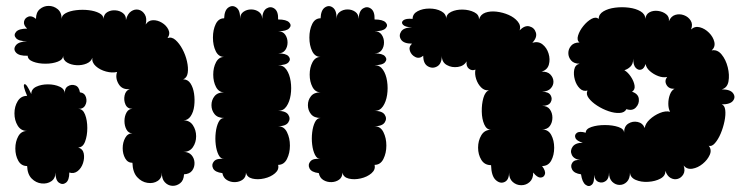

<svg xmlns="http://www.w3.org/2000/svg" viewBox="-20 -610 2521 651"><path d="M429 -58Q413 -58 404.5 -73Q396 -88 396 -107.5Q396 -127 404.5 -142.5Q413 -158 429 -158Q416 -158 409 -170.5Q402 -183 402 -199.5Q402 -216 409 -228.5Q416 -241 429 -241Q412 -241 405.5 -255.5Q399 -270 402.5 -286.5Q406 -303 420 -308Q394 -305 382 -325.5Q370 -346 377 -366Q360 -362 339.5 -367.5Q319 -373 305 -385.5Q291 -398 293 -414Q289 -401 273.5 -394.5Q258 -388 239.5 -389Q221 -390 207.5 -398Q194 -406 194 -421Q194 -408 176 -401Q158 -394 134 -394Q110 -394 92 -401Q74 -408 74 -421Q45 -420 34.5 -431.5Q24 -443 33.5 -456Q43 -469 72 -470Q44 -470 34.5 -480.5Q25 -491 34.5 -502Q44 -513 72 -513Q59 -525 61.5 -537Q64 -549 76 -553.5Q88 -558 102 -546Q102 -568 115 -579Q128 -590 145 -590Q162 -590 175.5 -579Q189 -568 189 -546Q189 -558 203 -565.5Q217 -573 238.5 -575.5Q260 -578 281 -575.5Q302 -573 316.5 -565.5Q331 -558 331 -546Q332 -562 344 -569Q356 -576 371 -575Q386 -574 397 -565.5Q408 -557 407 -542Q412 -563 424.5 -571.5Q437 -580 450 -577Q463 -574 471 -561Q479 -548 474 -527Q483 -541 498.5 -541.5Q514 -542 529 -533Q544 -524 551 -509.5Q558 -495 548 -481Q562 -486 575 -474.5Q588 -463 598.5 -443.5Q609 -424 614 -402Q619 -380 616.5 -363Q614 -346 601 -341Q617 -341 626 -327Q635 -313 638 -292.5Q641 -272 638.5 -251Q636 -230 626.5 -216Q617 -202 602 -202Q623 -202 634 -185.5Q645 -169 645 -148Q645 -127 634 -111Q623 -95 602 -95Q620 -95 629.5 -84Q639 -73 639.5 -58Q640 -43 631.5 -31.5Q623 -20 604 -19Q603 2 590.5 11.5Q578 21 563.5 20Q549 19 538.5 7.5Q528 -4 529 -25Q529 -6 514.5 3.5Q500 13 480 10Q460 7 445 -9.5Q430 -26 429 -58ZM72 -47Q52 -47 42 -65Q32 -83 32 -106.5Q32 -130 42 -148Q52 -166 72 -166Q51 -166 40 -184Q29 -202 29 -225.5Q29 -249 40 -267Q51 -285 72 -285Q56 -322 63 -324.5Q70 -327 86 -291Q86 -308 103 -316Q120 -324 142.5 -324Q165 -324 182.5 -316Q200 -308 200 -291Q198 -310 210 -317.5Q222 -325 235 -320.5Q248 -316 251 -297Q267 -295 271.5 -280.5Q276 -266 269 -253Q262 -240 245 -241Q261 -241 268.5 -221.5Q276 -202 276 -176Q276 -150 268.5 -130Q261 -110 245 -110Q261 -105 264 -89.5Q267 -74 261.5 -57Q256 -40 243.5 -30Q231 -20 215 -25Q215 1 203.5 9.5Q192 18 180 9.5Q168 1 168 -25Q168 -5 154 4.5Q140 14 121 12Q102 10 87.5 -4.5Q73 -19 72 -47Z M734 -23Q709 -26 702.5 -39Q696 -52 705.5 -63Q715 -74 740 -71Q728 -71 721 -85Q714 -99 711.5 -119.5Q709 -140 711.5 -161Q714 -182 721 -196Q728 -210 740 -210Q718 -210 707.5 -223Q697 -236 697 -253.5Q697 -271 707.5 -284Q718 -297 740 -297Q722 -297 712.5 -315Q703 -333 703 -357Q703 -381 712.5 -399Q722 -417 740 -417Q721 -417 711.5 -436.5Q702 -456 702 -482.5Q702 -509 711.5 -528.5Q721 -548 740 -548Q741 -576 755 -585Q769 -594 782 -584Q795 -574 794 -546Q794 -562 805.5 -570Q817 -578 831.5 -578Q846 -578 857.5 -570Q869 -562 869 -546Q870 -573 884 -581.5Q898 -590 911 -580.5Q924 -571 923 -544Q951 -544 960.5 -534Q970 -524 960.5 -514Q951 -504 923 -504Q939 -504 947 -492.5Q955 -481 955 -466Q955 -451 947 -440Q939 -429 923 -429Q950 -429 958.5 -419Q967 -409 958.5 -399Q950 -389 923 -389Q941 -389 951.5 -373.5Q962 -358 965.5 -334.5Q969 -311 965.5 -288Q962 -265 951.5 -249.5Q941 -234 923 -234Q949 -234 957.5 -221Q966 -208 957.5 -195Q949 -182 923 -182Q943 -182 953 -162Q963 -142 963 -116.5Q963 -91 953 -71Q943 -51 923 -51Q927 -35 912.5 -22.5Q898 -10 876 -5Q854 0 835.5 -4.5Q817 -9 814 -25Q814 -9 803 -1Q792 7 777 7.5Q762 8 749.5 0.5Q737 -7 734 -23Z M1061 -23Q1036 -26 1029.5 -39Q1023 -52 1032.5 -63Q1042 -74 1067 -71Q1055 -71 1048 -85Q1041 -99 1038.5 -119.5Q1036 -140 1038.5 -161Q1041 -182 1048 -196Q1055 -210 1067 -210Q1045 -210 1034.5 -223Q1024 -236 1024 -253.5Q1024 -271 1034.5 -284Q1045 -297 1067 -297Q1049 -297 1039.5 -315Q1030 -333 1030 -357Q1030 -381 1039.5 -399Q1049 -417 1067 -417Q1048 -417 1038.5 -436.5Q1029 -456 1029 -482.5Q1029 -509 1038.5 -528.5Q1048 -548 1067 -548Q1068 -576 1082 -585Q1096 -594 1109 -584Q1122 -574 1121 -546Q1121 -562 1132.5 -570Q1144 -578 1158.5 -578Q1173 -578 1184.5 -570Q1196 -562 1196 -546Q1197 -573 1211 -581.5Q1225 -590 1238 -580.5Q1251 -571 1250 -544Q1278 -544 1287.5 -534Q1297 -524 1287.5 -514Q1278 -504 1250 -504Q1266 -504 1274 -492.5Q1282 -481 1282 -466Q1282 -451 1274 -440Q1266 -429 1250 -429Q1277 -429 1285.5 -419Q1294 -409 1285.5 -399Q1277 -389 1250 -389Q1268 -389 1278.5 -373.5Q1289 -358 1292.5 -334.5Q1296 -311 1292.5 -288Q1289 -265 1278.5 -249.5Q1268 -234 1250 -234Q1276 -234 1284.5 -221Q1293 -208 1284.5 -195Q1276 -182 1250 -182Q1270 -182 1280 -162Q1290 -142 1290 -116.5Q1290 -91 1280 -71Q1270 -51 1250 -51Q1254 -35 1239.5 -22.5Q1225 -10 1203 -5Q1181 0 1162.5 -4.5Q1144 -9 1141 -25Q1141 -9 1130 -1Q1119 7 1104 7.5Q1089 8 1076.5 0.5Q1064 -7 1061 -23Z M1645 -50Q1623 -50 1612 -68Q1601 -86 1601 -109.5Q1601 -133 1612 -151.5Q1623 -170 1645 -170Q1630 -170 1622 -188Q1614 -206 1613.5 -231.5Q1613 -257 1619 -278Q1625 -299 1638 -304Q1623 -302 1611.5 -313.5Q1600 -325 1594.5 -342Q1589 -359 1592 -374Q1580 -369 1570 -377Q1560 -385 1562 -402Q1553 -386 1532.5 -383Q1512 -380 1495 -389.5Q1478 -399 1478 -421Q1478 -394 1462.5 -385Q1447 -376 1431 -385Q1415 -394 1415 -421Q1402 -410 1388.5 -416.5Q1375 -423 1370 -437Q1365 -451 1377 -462Q1349 -462 1340 -475.5Q1331 -489 1340 -503Q1349 -517 1377 -517Q1354 -518 1346.5 -526Q1339 -534 1347.5 -541Q1356 -548 1379 -546Q1379 -563 1396 -572Q1413 -581 1436 -581Q1459 -581 1476 -572Q1493 -563 1493 -546Q1493 -562 1510 -570Q1527 -578 1549 -577.5Q1571 -577 1588 -568.5Q1605 -560 1604 -544Q1609 -561 1625.5 -567Q1642 -573 1663.5 -570.5Q1685 -568 1704.5 -559.5Q1724 -551 1735.5 -537Q1747 -523 1742 -507Q1759 -525 1775.5 -520.5Q1792 -516 1797 -499.5Q1802 -483 1785 -465Q1805 -471 1819.5 -459.5Q1834 -448 1840 -428.5Q1846 -409 1841 -391Q1836 -373 1816 -367Q1836 -368 1846 -357.5Q1856 -347 1856.5 -334Q1857 -321 1847.5 -310.5Q1838 -300 1818 -299Q1840 -299 1847 -287Q1854 -275 1847 -263Q1840 -251 1818 -251Q1836 -251 1844.5 -239Q1853 -227 1853 -211Q1853 -195 1844.5 -183Q1836 -171 1818 -171Q1839 -171 1849 -152.5Q1859 -134 1859 -109Q1859 -84 1849 -65.5Q1839 -47 1818 -47Q1831 -30 1827.5 -19Q1824 -8 1812.5 -8Q1801 -8 1788 -25Q1788 -4 1776 7Q1764 18 1747.5 18Q1731 18 1718.5 7Q1706 -4 1706 -25Q1706 0 1691 7Q1676 14 1661 0.5Q1646 -13 1645 -50Z M2045 -25Q2045 -4 2033.5 4Q2022 12 2009.5 7Q1997 2 1994 -17Q1996 8 1986.5 16.5Q1977 25 1965.5 16.5Q1954 8 1950 -19Q1927 -22 1920 -35Q1913 -48 1921 -59Q1929 -70 1949 -67Q1926 -70 1919 -84.5Q1912 -99 1921.5 -112.5Q1931 -126 1956 -126Q1935 -132 1931 -142.5Q1927 -153 1936 -159.5Q1945 -166 1966 -160Q1966 -173 1985.5 -179.5Q2005 -186 2031 -186Q2057 -186 2076.5 -179.5Q2096 -173 2096 -160Q2096 -182 2110.5 -191Q2125 -200 2142 -196.5Q2159 -193 2166 -176Q2168 -191 2183 -205Q2198 -219 2217.5 -227Q2237 -235 2252 -231Q2246 -242 2246 -258.5Q2246 -275 2251.5 -289.5Q2257 -304 2267 -309Q2248 -308 2240 -322Q2232 -336 2242 -349Q2228 -346 2212 -352Q2196 -358 2183.5 -369Q2171 -380 2169 -393Q2164 -377 2154 -374Q2144 -371 2135.5 -380Q2127 -389 2127 -411Q2127 -393 2117.5 -384Q2108 -375 2097 -372Q2109 -365 2119 -350Q2129 -335 2131.5 -320.5Q2134 -306 2123 -299Q2144 -292 2146 -275Q2148 -258 2136 -245.5Q2124 -233 2104 -240Q2098 -228 2081 -227Q2064 -226 2043.5 -233Q2023 -240 2004.5 -252Q1986 -264 1976 -277.5Q1966 -291 1972 -303Q1957 -299 1945.5 -310.5Q1934 -322 1929 -340Q1924 -358 1927 -374Q1930 -390 1945 -394Q1926 -394 1916.5 -405Q1907 -416 1907 -430Q1907 -444 1916.5 -455Q1926 -466 1945 -466Q1935 -473 1940 -489.5Q1945 -506 1958 -522Q1971 -538 1985.5 -546Q2000 -554 2010 -546Q2010 -562 2026 -571.5Q2042 -581 2065.5 -584Q2089 -587 2112.5 -584Q2136 -581 2152 -571.5Q2168 -562 2168 -546Q2170 -562 2182.5 -568.5Q2195 -575 2211 -573Q2227 -571 2238.5 -562Q2250 -553 2248 -538Q2255 -555 2269.5 -559.5Q2284 -564 2299 -558.5Q2314 -553 2322 -540Q2330 -527 2323 -510Q2336 -522 2353 -517.5Q2370 -513 2384 -499Q2398 -485 2402 -468Q2406 -451 2393 -439Q2412 -443 2426.5 -425.5Q2441 -408 2447.5 -382Q2454 -356 2450 -334Q2446 -312 2427 -307Q2456 -307 2465.5 -294Q2475 -281 2465.5 -268.5Q2456 -256 2427 -256Q2437 -253 2439 -237Q2441 -221 2436.5 -199Q2432 -177 2423.5 -157Q2415 -137 2404 -124.5Q2393 -112 2383 -116Q2394 -102 2386.5 -85Q2379 -68 2362.5 -54.5Q2346 -41 2327.5 -38Q2309 -35 2298 -49Q2304 -31 2297 -19Q2290 -7 2278 -3.5Q2266 0 2254 -6.5Q2242 -13 2236 -31Q2237 -14 2219.5 -4.5Q2202 5 2178 6.5Q2154 8 2135.5 0Q2117 -8 2116 -25Q2116 -4 2105.5 6.5Q2095 17 2081 17Q2067 17 2056 6.5Q2045 -4 2045 -25Z"/></svg>

Font: Rubik Bubbles
Style: Regular
Weight: 400
Designer: Hubert and Fischer, NaN
Foundry: Hubert and Fischer, NaN
Version: Version 2.200